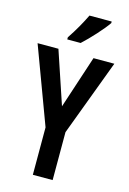

<svg xmlns="http://www.w3.org/2000/svg" viewBox="-138 -1003 718 1068"><g transform="rotate(15 221.0 -468.5)"><path d="M367 -928V-937H239C218 -893 190 -843 154 -789V-777H231C275 -817 341 -889 367 -928ZM222 -410 120 -714H0L164 -273V0H278V-276L442 -714H322Z"/></g></svg>

Font: Noto Sans Gujarati ExtraCondensed SemiBold
Style: Regular
Weight: 600
Width: 2
Designer: Jelle Bosma - Monotype Design Team, Universal Thirst
Foundry: Monotype Imaging Inc.
Version: Version 2.106